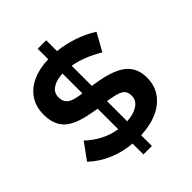

<svg xmlns="http://www.w3.org/2000/svg" viewBox="-235 -887 1071 1071"><g transform="rotate(-45 300.5 -351.0)"><path d="M257.4 66.3V-19.6Q184.1 -25.6 119.5 -53.4Q54.8 -81.1 6.3 -127.3L76.6 -224.2Q155.9 -148.9 257.4 -132.5V-294.1L203.1 -304.7Q105.3 -323.1 62.9 -364.8Q20.5 -406.5 20.5 -484.7Q20.5 -544.8 49.3 -589.1Q78 -633.4 131.4 -658.1Q184.8 -682.7 257.4 -684.9V-767.7H324.2V-682.1Q385 -675.9 444.8 -655.8Q504.6 -635.7 556.2 -602.9L498.2 -498.2Q451.4 -525.9 408.4 -542.8Q365.3 -559.6 324.2 -566.6V-407.9L377.5 -398.7Q481.9 -379 528.4 -337.5Q574.9 -296 574.9 -222.2Q574.9 -162.7 544.5 -118.2Q514.1 -73.6 458.1 -47.8Q402.2 -22 324.2 -18.3V66.3ZM257.4 -415.7V-572.1Q207.6 -570.4 177.5 -550Q147.5 -529.7 147.5 -495.7Q147.5 -471.8 156.8 -456.2Q166.1 -440.6 186.8 -431.6Q207.6 -422.6 243.6 -417.3ZM324.2 -128.4Q377.7 -131.6 410.4 -153.3Q443.1 -175 443.1 -209.9Q443.1 -233 434.4 -247.1Q425.7 -261.1 402.9 -269.9Q380.1 -278.7 338.5 -285.4L324.2 -287.7Z"/></g></svg>

Font: Red Hat Display
Style: Regular
Weight: 300
Designer: Pentagram, MCKL
Foundry: Pentagram, MCKL
Version: Version 1.023